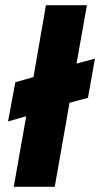

<svg xmlns="http://www.w3.org/2000/svg" viewBox="-20 -720 386 740"><path d="M33 0 81 -272 11 -252 39 -403 109 -423 157 -700H315L275 -475L346 -494L319 -343L248 -324L191 0Z"/></svg>

Font: Rethink Sans ExtraBold
Style: Italic
Weight: 800
Italic angle: -10°
Designer: The Rethink Sans project authors (Hans Thiessen). DM Sans designed by Colophon Foundry.
Foundry: Rethink Communications LLC
Version: Version 1.001